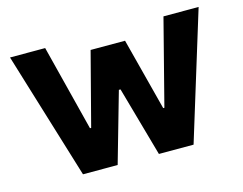

<svg xmlns="http://www.w3.org/2000/svg" viewBox="-79 -651 977 773"><g transform="rotate(-15 409.5 -265.0)"><path d="M16.6 -530.3H163.1L253.9 -171.9H258.8L337.9 -475.6H481.4L559.6 -173.8H564.5L656.2 -530.3H802.7L639.6 0H495.1L413.1 -291H406.2L323.2 0H178.7Z"/></g></svg>

Font: Pretendard GOV
Style: Bold
Weight: 700
Designer: Base glyphs from Inter by Rasmus Andersson; Hangeul glyphs from Noto Sans CJK(Source Han Sans) by Jang Soo-young and Kan
Foundry: Kil Hyung-jin
Version: Version 1.309